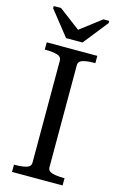

<svg xmlns="http://www.w3.org/2000/svg" viewBox="-135 -961 630 1016"><g transform="rotate(15 179.5 -452.5)"><path d="M134 -758H224L331 -893V-905H299L179 -813H189L67 -905H27V-893ZM133 -76V-634Q133 -656 109 -663Q85 -670 50 -670H41V-710H318V-670H309Q274 -670 250 -663Q226 -656 226 -634V-76Q226 -54 250 -47Q274 -40 309 -40H318V0H41V-40H50Q85 -40 109 -47Q133 -54 133 -76Z"/></g></svg>

Font: Roboto Serif 72pt
Style: Regular
Weight: 400
Designer: Greg Gazdowicz
Foundry: Commercial Type
Version: Version 1.008